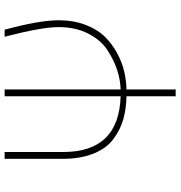

<svg xmlns="http://www.w3.org/2000/svg" viewBox="4 -532 750 797"><g transform="rotate(-90 378.5 -133.0)"><path d="M118.2 -248V-488.3H146.5V-245.1Q146.5 -13.7 377.9 -6.8V-488.3H406.2V-6.8Q445.3 -7.8 486.3 -21Q527.3 -34.2 569.3 -61.5Q611.3 -88.9 638.2 -141.6Q665 -194.3 665 -264.6Q665 -334 625 -488.3H654.3Q693.4 -342.8 693.4 -264.6Q693.4 -203.1 674.8 -153.8Q656.2 -104.5 626.5 -73.7Q596.7 -43 558.1 -22Q519.5 -1 481.9 7.8Q444.3 16.6 406.2 17.6V221.7H377.9V17.6Q325.2 16.6 281.2 3.9Q237.3 -8.8 199.2 -37.6Q161.1 -66.4 139.6 -120.1Q118.2 -173.8 118.2 -248Z"/></g></svg>

Font: Gothic A1 Thin
Style: Regular
Weight: 250
Designer: HanYang I&C Co.,Ltd.
Foundry: HanYang I&C Co.,Ltd.
Version: Version 2.50